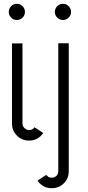

<svg xmlns="http://www.w3.org/2000/svg" viewBox="-20 -728 461 1008"><path d="M68 -708Q86 -708 98.5 -695.5Q111 -683 111 -665Q111 -648 98.5 -635.5Q86 -623 68 -623Q51 -623 38.5 -635.5Q26 -648 26 -665Q26 -683 38.5 -695.5Q51 -708 68 -708ZM310 -708Q328 -708 340.5 -695.5Q353 -683 353 -665Q353 -648 340.5 -635.5Q328 -623 310 -623Q293 -623 280.5 -635.5Q268 -648 268 -665Q268 -683 280.5 -695.5Q293 -708 310 -708ZM341 -501V170Q341 208 315.5 234Q290 260 251 260Q204 260 177 220L223 190Q233 205 251 205Q267 205 276.5 195Q286 185 286 170V-501ZM98 -500V-80Q98 -65 109 -55Q120 -45 133 -45Q151 -45 161 -60L207 -30Q180 10 133 10Q95 10 69 -16Q43 -42 43 -80V-500Z"/></svg>

Font: Bellota
Style: Regular
Weight: 400
Designer: Kemie Guaida
Foundry: Kemie Guaida
Version: Version 1.000;PS 002.000;hotconv 1.0.70;makeotf.lib2.5.58329